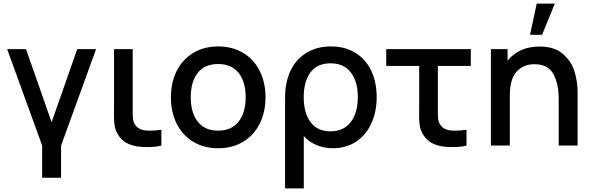

<svg xmlns="http://www.w3.org/2000/svg" viewBox="-20 -815 3314 1075"><path d="M322 180H216V0L20 -540H125.5L269 -131L412.5 -540H518L322 0Z M639.5 -63.5Q626.5 -85.5 622.2 -108.8Q618 -132 618 -166.5L618.5 -212.5V-540H723V-217.5V-184.5Q723 -161 725 -146.5Q727 -132 734 -120.5Q751 -90 795 -84.5Q811 -83.5 820 -83.5Q850 -83.5 883.5 -88.5V0Q852.5 8.5 804 8.5Q771.5 8.5 746.5 4.5Q711.5 -1.5 684.8 -16.8Q658 -32 639.5 -63.5Z M937 -270.5Q937 -354.5 970 -419Q1003 -483.5 1063 -519.2Q1123 -555 1201.5 -555Q1281 -555 1341.2 -519Q1401.5 -483 1434 -418.2Q1466.5 -353.5 1466.5 -270.5Q1466.5 -186.5 1433.8 -121.8Q1401 -57 1341 -21Q1281 15 1201.5 15Q1122 15 1062 -21.2Q1002 -57.5 969.5 -122.2Q937 -187 937 -270.5ZM1355.5 -270.5Q1355.5 -357 1316 -406.8Q1276.5 -456.5 1201.5 -456.5Q1125.5 -456.5 1086.8 -406.5Q1048 -356.5 1048 -270.5Q1048 -183.5 1087.5 -133.5Q1127 -83.5 1201.5 -83.5Q1276.5 -83.5 1316 -134.2Q1355.5 -185 1355.5 -270.5Z M1576 -233.5Q1576 -269 1576.8 -290.8Q1577.5 -312.5 1581 -332.5Q1590.5 -398.5 1623.2 -448.8Q1656 -499 1709.8 -527Q1763.5 -555 1833.5 -555Q1913.5 -555 1971.2 -518.5Q2029 -482 2059 -417.8Q2089 -353.5 2089 -271.5Q2089 -189.5 2059.2 -124.2Q2029.5 -59 1973.8 -22Q1918 15 1844 15Q1793 15 1750.5 -3.5Q1708 -22 1681 -53.5V240H1576ZM1983.5 -271Q1983.5 -358 1944.5 -409.2Q1905.5 -460.5 1831 -460.5Q1756 -460.5 1718.2 -409.5Q1680.5 -358.5 1680.5 -270.5Q1680.5 -182.5 1718.8 -131Q1757 -79.5 1831 -79.5Q1880.5 -79.5 1914.8 -103.8Q1949 -128 1966.2 -171.2Q1983.5 -214.5 1983.5 -271Z M2348 -63.5Q2335 -85.5 2330.8 -108.8Q2326.5 -132 2326.5 -166.5L2327 -212.5V-446H2142.5V-540H2616V-446H2431.5V-217.5V-184.5Q2431.5 -161 2433.5 -146.5Q2435.5 -132 2442.5 -120.5Q2459.5 -90 2503.5 -84.5Q2519.5 -83.5 2528.5 -83.5Q2558.5 -83.5 2592 -88.5V0Q2561 8.5 2512.5 8.5Q2480 8.5 2455 4.5Q2420 -1.5 2393.2 -16.8Q2366.5 -32 2348 -63.5Z M2985 -795H3086.5L3015 -620H2947.5ZM3214 -300V0H3108V-265.5Q3108 -345 3078.5 -400.2Q3049 -455.5 2971.5 -455.5Q2910 -455.5 2872.2 -413.5Q2834.5 -371.5 2834.5 -281V0H2728.5V-540H2822V-475.5Q2852.5 -513.5 2897.5 -534Q2942.5 -554.5 3000.5 -554.5Q3085.5 -554.5 3133.2 -511.8Q3181 -469 3197.5 -412Q3214 -355 3214 -300Z"/></svg>

Font: Hauora SemiBold
Style: Regular
Weight: 600
Designer: Wayne Shih
Foundry: WCYS
Version: Version 1.001